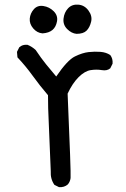

<svg xmlns="http://www.w3.org/2000/svg" viewBox="-20 -807 540 822"><path d="M232.4 -5.9 212.9 -15.6Q195.3 -41 197.3 -74.2Q191.4 -231.4 188.5 -287.1Q185.5 -342.8 185.5 -399.4Q150.4 -440.4 120.1 -482.4Q89.8 -524.4 54.7 -561.5L52.7 -585L62.5 -604.5Q76.2 -617.2 97.7 -615.2Q117.2 -607.4 132.8 -592.8Q156.2 -557.6 177.7 -531.2Q199.2 -504.9 220.7 -479.5Q268.6 -549.8 300.8 -565.4Q333 -581.1 359.4 -584Q385.7 -586.9 410.2 -585Q434.6 -583 452.1 -571.3Q463.9 -555.7 461.9 -534.2L452.1 -514.6Q438.5 -502.9 416 -506.8Q393.6 -510.7 368.2 -506.8Q342.8 -502.9 316.4 -476.6Q290 -450.2 269.5 -406.2Q284.2 -66.4 282.2 -44.9Q280.3 -29.3 270.5 -17.6Q254.9 -3.9 232.4 -5.9ZM307.6 -662.1Q286.1 -664.1 267.6 -682.6Q249 -701.2 252 -727.5Q254.9 -753.9 271.5 -771.5Q288.1 -789.1 314.9 -787.1Q341.8 -785.2 358.9 -761.7Q376 -738.3 370.1 -713.9Q364.3 -689.5 350.6 -675.8Q336.9 -662.1 307.6 -662.1ZM162.1 -664.1Q138.7 -666 122.1 -685.5Q105.5 -705.1 107.4 -727.5Q109.4 -750 125 -767.6Q140.6 -785.2 166 -781.2Q191.4 -777.3 210 -758.8Q228.5 -740.2 224.1 -715.8Q219.7 -691.4 204.6 -678.7Q189.5 -666 162.1 -664.1Z"/></svg>

Font: JasonHandwriting4
Style: Regular
Weight: 400
Version: Version 1.01.21